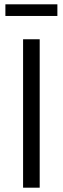

<svg xmlns="http://www.w3.org/2000/svg" viewBox="-20 -870 291 890"><path d="M87 0V-688H164V0ZM5 -796V-850H246V-796Z"/></svg>

Font: Saira SemiCondensed
Style: Regular
Weight: 400
Width: 4
Designer: Hector Gatti with collaboration of the Omnibus-Type team
Foundry: Omnibus-Type
Version: Version 1.101